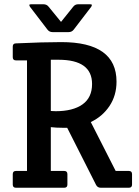

<svg xmlns="http://www.w3.org/2000/svg" viewBox="-20 -883 656 903"><path d="M40 -15V-64Q40 -79 55 -79H107V-599H55Q40 -599 40 -614V-664Q40 -679 55 -679Q183 -685 268 -685Q528 -685 528 -499Q528 -434 495 -384.5Q462 -335 407 -309L524 -79H586Q601 -79 601 -64V-15Q601 0 586 0H454Q439 0 432 -13L296 -282H276Q244 -282 219 -285V-79H282Q297 -79 297 -64V-15Q297 0 282 0H55Q40 0 40 -15ZM219 -602V-361Q227 -360 242 -360Q323 -360 368 -392Q413 -424 413 -488Q413 -602 255 -602ZM348 -863H403Q412 -863 412 -859.5Q412 -856 409 -851L327 -744Q318 -732 303 -732H227Q212 -732 203 -744L121 -851Q118 -856 118 -859.5Q118 -863 127 -863H184Q200 -863 209 -851L267 -780L324 -851Q333 -863 348 -863Z"/></svg>

Font: Crete Round
Style: Regular
Weight: 400
Designer: Veronika Burian
Foundry: TypeTogether
Version: Version 1.001